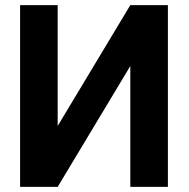

<svg xmlns="http://www.w3.org/2000/svg" viewBox="-20 -731 740 751"><path d="M205.6 -238.3 489.7 -710.9H636.7V0H489.7V-472.7L205.6 0H58.6V-710.9H205.6Z"/></svg>

Font: RobotoDEMO
Style: Regular
Weight: 400
Designer: Christian Robertson
Foundry: Google
Version: Version 2.136